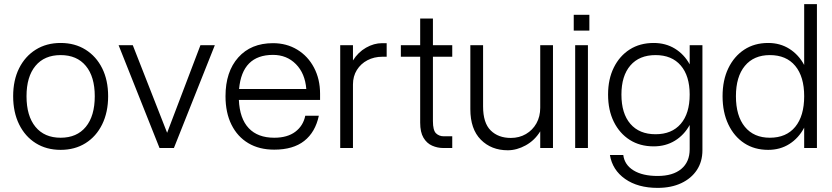

<svg xmlns="http://www.w3.org/2000/svg" viewBox="-20 -720 4048 934"><path d="M44 -252Q44 -330 73 -388Q102 -446 154 -478.5Q206 -511 275 -511Q344 -511 396 -478.5Q448 -446 477 -388Q506 -330 506 -252Q506 -174 477 -115Q448 -56 396 -23.5Q344 9 275 9Q206 9 154 -23.5Q102 -56 73 -115Q44 -174 44 -252ZM441 -252Q441 -347 397.5 -399.5Q354 -452 275 -452Q196 -452 152.5 -399.5Q109 -347 109 -252Q109 -156 152.5 -103Q196 -50 275 -50Q354 -50 397.5 -103Q441 -156 441 -252Z M557 -500H626L793 -74L955 -500H1025L826 0H756Z M1077 -252Q1077 -371 1139 -440.5Q1201 -510 1308 -510Q1374 -510 1426 -478.5Q1478 -447 1507.5 -391Q1537 -335 1537 -264V-234H1142Q1146 -143 1190 -96.5Q1234 -50 1314 -50Q1378 -50 1416.5 -79Q1455 -108 1465 -157H1531Q1514 -77 1460 -34.5Q1406 8 1314 8Q1241 8 1188 -23.5Q1135 -55 1106 -113.5Q1077 -172 1077 -252ZM1308 -453Q1158 -453 1143 -287H1470Q1464 -363 1419.5 -408Q1375 -453 1308 -453Z M1635 -500H1697V-426Q1722 -466 1760.5 -488Q1799 -510 1839 -510H1861V-444H1840Q1800 -444 1767.5 -427Q1735 -410 1716 -379.5Q1697 -349 1697 -309V0H1635Z M2180 -57V0H2136Q2108 0 2082 -11.5Q2056 -23 2040 -50Q2024 -77 2024 -123V-444H1930V-500H2024V-630H2086V-500H2180V-444H2086V-131Q2086 -86 2101 -71.5Q2116 -57 2139 -57Z M2330 -202Q2330 -122 2367 -85.5Q2404 -49 2465 -49Q2506 -49 2538.5 -68Q2571 -87 2589.5 -120Q2608 -153 2608 -196V-500H2670V0H2608V-81Q2581 -37 2537.5 -13Q2494 11 2450 11Q2370 11 2319 -40.5Q2268 -92 2268 -189V-500H2330Z M2771 -648H2847V-571H2771ZM2778 -500H2840V0H2778Z M3397 -500V11Q3397 66 3370 107Q3343 148 3294 171Q3245 194 3179 194Q3083 194 3021 150.5Q2959 107 2947 34H3012Q3018 82 3062 109Q3106 136 3179 136Q3253 136 3294 102Q3335 68 3335 6V-112Q3308 -63 3263 -35.5Q3218 -8 3160 -8Q3093 -8 3043.5 -39.5Q2994 -71 2966 -127.5Q2938 -184 2938 -260Q2938 -335 2966 -391.5Q2994 -448 3043.5 -479.5Q3093 -511 3160 -511Q3218 -511 3263 -483.5Q3308 -456 3335 -407V-500ZM3003 -260Q3003 -168 3046.5 -117.5Q3090 -67 3169 -67Q3248 -67 3291.5 -117.5Q3335 -168 3335 -260Q3335 -351 3291.5 -401.5Q3248 -452 3169 -452Q3090 -452 3046.5 -401.5Q3003 -351 3003 -260Z M3954 -700V0H3892V-99Q3865 -48 3820 -19.5Q3775 9 3717 9Q3650 9 3600.5 -23.5Q3551 -56 3523 -115Q3495 -174 3495 -252Q3495 -330 3523 -388Q3551 -446 3600.5 -478.5Q3650 -511 3717 -511Q3775 -511 3820 -482.5Q3865 -454 3892 -404V-700ZM3560 -252Q3560 -156 3603.5 -103Q3647 -50 3725 -50Q3805 -50 3848.5 -103Q3892 -156 3892 -252Q3892 -347 3848.5 -399.5Q3805 -452 3725 -452Q3647 -452 3603.5 -399.5Q3560 -347 3560 -252Z"/></svg>

Font: Overused Grotesk Book
Style: Regular
Weight: 350
Version: Version 0.003